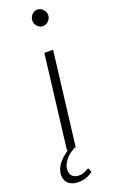

<svg xmlns="http://www.w3.org/2000/svg" viewBox="-193 -753 575 961"><g transform="rotate(-20 94.0 -273.0)"><path d="M0 0ZM153 -497.5 92.5 0H46L106.5 -497.5ZM189.5 -669Q189.5 -660 185.8 -652.2Q182 -644.5 176 -638.5Q170 -632.5 162.2 -629Q154.5 -625.5 146.5 -625.5Q138 -625.5 130.5 -629Q123 -632.5 117.5 -638.5Q112 -644.5 108.5 -652.2Q105 -660 105 -669Q105 -678 108.5 -686Q112 -694 117.8 -700.2Q123.5 -706.5 131 -710Q138.5 -713.5 147 -713.5Q155 -713.5 162.8 -710Q170.5 -706.5 176.5 -700.5Q182.5 -694.5 186 -686.2Q189.5 -678 189.5 -669ZM112.5 121.5Q117 121.5 118.5 125.5L124 142.5Q109.5 154.5 89 161.8Q68.5 169 47 169Q14 169 -5 152.5Q-24 136 -24 107Q-24 88.5 -16.5 71.8Q-9 55 3.5 40.8Q16 26.5 31.2 14.5Q46.5 2.5 62.5 -6.5L86 0Q75.5 6 62.8 15Q50 24 39.2 36.2Q28.5 48.5 21.2 63.2Q14 78 14 95Q14 115.5 26.8 127Q39.5 138.5 59.5 138.5Q72 138.5 81 135.8Q90 133 96.2 130Q102.5 127 106.2 124.2Q110 121.5 112.5 121.5Z"/></g></svg>

Font: Lato Light
Style: Italic
Weight: 300
Italic angle: -7°
Designer: Lukasz Dziedzic
Foundry: tyPoland Lukasz Dziedzic
Version: Version 2.007; 2014-02-27